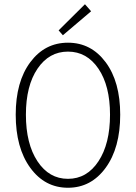

<svg xmlns="http://www.w3.org/2000/svg" viewBox="-20 -872 640 904"><path d="M54 -332Q54 -487 122.5 -579Q191 -671 300 -671Q409 -671 477.5 -579Q546 -487 546 -332Q546 -176 477.5 -82Q409 12 300 12Q191 12 122.5 -82Q54 -176 54 -332ZM498 -332Q498 -468 443.5 -548.5Q389 -629 300 -629Q211 -629 156.5 -548.5Q102 -468 102 -332Q102 -195 156.5 -112.5Q211 -30 300 -30Q389 -30 443.5 -112.5Q498 -195 498 -332ZM276 -706 256 -729 380 -852 409 -819Z"/></svg>

Font: TypoPRO Source Code Pro
Style: Regular
Weight: 300
Monospace: yes
Designer: Paul D. Hunt, Teo Tuominen
Foundry: Adobe Systems Incorporated
Version: Version 2.010;PS 1.0;hotconv 1.0.84;makeotf.lib2.5.63406